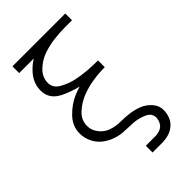

<svg xmlns="http://www.w3.org/2000/svg" viewBox="-276 -829 1128 1128"><g transform="rotate(-45 287.5 -265.0)"><path d="M288 205V149H367Q388 149 408 141Q428 133 438.5 114Q449 95 449 75Q449 38 409.5 21.5Q370 5 334 2.5Q298 0 261.5 -1Q225 -2 189.5 -14Q154 -26 125 -49Q96 -72 80 -106Q64 -140 64 -177Q64 -237 108.5 -283.5Q153 -330 209 -354Q233 -364 259 -372Q207 -384 154 -409Q80 -444 80 -517Q80 -576 120 -623Q149 -657 185 -679H64V-735H503V-679H444Q397 -679 350.5 -673Q304 -667 259.5 -651.5Q215 -636 178.5 -601Q142 -566 142 -519Q142 -476 185 -452.5Q228 -429 270.5 -420Q313 -411 356.5 -407.5Q400 -404 444 -404V-348Q395 -348 346 -340.5Q297 -333 251 -315.5Q205 -298 165.5 -262.5Q126 -227 126 -177Q126 -141 150 -110.5Q174 -80 209.5 -68Q245 -56 281 -56Q318 -56 354.5 -51.5Q391 -47 425.5 -33.5Q460 -20 485.5 9Q511 38 511 74Q511 102 501 128Q491 154 469.5 172Q448 190 421.5 197.5Q395 205 367 205Z"/></g></svg>

Font: Jozsika Light
Style: Regular
Weight: 300
Monospace: yes
Designer: Belleve Invis
Foundry: Belleve Invis
Version: 2.1.0